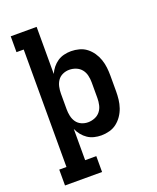

<svg xmlns="http://www.w3.org/2000/svg" viewBox="-170 -835 940 1149"><g transform="rotate(-20 300.0 -260.0)"><path d="M41 215V114H87V-634H41V-735H206V-435Q215 -456 229.5 -474Q244 -492 262.5 -504.5Q281 -517 303.5 -522.5Q326 -528 349 -528Q375 -528 401 -521Q427 -514 447.5 -498Q468 -482 483 -460Q498 -438 506.5 -413Q515 -388 518 -362Q521 -336 521 -310V-210Q521 -184 518 -158Q515 -132 506.5 -107Q498 -82 483 -60Q468 -38 447.5 -22Q427 -6 401 1Q375 8 349 8Q326 8 303.5 2.5Q281 -3 262.5 -15.5Q244 -28 229.5 -46Q215 -64 206 -85V114H277V215ZM301 -93Q323 -93 344 -101.5Q365 -110 378.5 -127Q392 -144 397 -166Q402 -188 402 -210V-310Q402 -332 397 -354Q392 -376 378.5 -393Q365 -410 344 -418.5Q323 -427 301 -427Q279 -427 259 -418Q239 -409 227 -391.5Q215 -374 210.5 -352.5Q206 -331 206 -310V-210Q206 -189 210.5 -167.5Q215 -146 227 -128.5Q239 -111 259 -102Q279 -93 301 -93Z"/></g></svg>

Font: Iosevka Plex Etoile
Style: Bold
Weight: 700
Designer: Belleve Invis
Foundry: Belleve Invis
Version: Version 25.1.1; ttfautohint (v1.8.4)